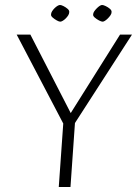

<svg xmlns="http://www.w3.org/2000/svg" viewBox="-20 -751 556 771"><path d="M216 0 234 -255 47 -612H102L264 -297L462 -612H510L281 -257L263 0ZM222 -664Q217 -664 208 -669Q199 -674 191.5 -680.5Q184 -687 185 -693Q185 -699 189 -705.5Q193 -712 199 -718Q205 -724 211 -727.5Q217 -731 221 -731Q226 -731 235 -726.5Q244 -722 251.5 -715.5Q259 -709 258 -702Q258 -696 254 -689.5Q250 -683 244 -677Q238 -671 232 -667.5Q226 -664 222 -664ZM392 -664Q387 -664 377.5 -669Q368 -674 360.5 -680.5Q353 -687 354 -693Q354 -699 358.5 -705.5Q363 -712 369 -718Q375 -724 380.5 -727.5Q386 -731 390 -731Q395 -731 404.5 -726.5Q414 -722 421.5 -715.5Q429 -709 428 -702Q428 -696 423.5 -689.5Q419 -683 413 -677Q407 -671 401.5 -667.5Q396 -664 392 -664Z"/></svg>

Font: Ancizar Sans Thin
Style: Italic
Weight: 100
Italic angle: -4°
Designer: Cesar Puertas, Viviana Monsalve, Julian Moncada, Julian Prieto, Jose Castro, Mariel Hernandez, Felipe Aragon, Sara Alarc
Version: Version 8.100